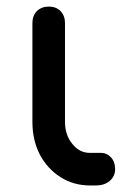

<svg xmlns="http://www.w3.org/2000/svg" viewBox="-20 -567 415 587"><path d="M254.9 0Q205.1 0 165 -25.4Q125 -50.8 101.6 -94.7Q79.1 -138.7 79.1 -194.3Q79.1 -294.9 79.1 -497.1Q79.1 -518.6 92.8 -533.2Q107.4 -546.9 128.9 -546.9Q151.4 -546.9 165 -533.2Q178.7 -518.6 178.7 -497.1Q178.7 -396.5 178.7 -194.3Q178.7 -154.3 201.2 -127Q222.7 -99.6 254.9 -99.6Q266.6 -99.6 289.1 -99.6Q306.6 -99.6 319.3 -85.9Q332 -72.3 332 -49.8Q332 -28.3 315.4 -13.7Q298.8 0 273.4 0Q266.6 0 254.9 0Z"/></svg>

Font: Abed
Style: Bold
Weight: 700
Designer: Johan Aakerlund
Version: Version 3.105